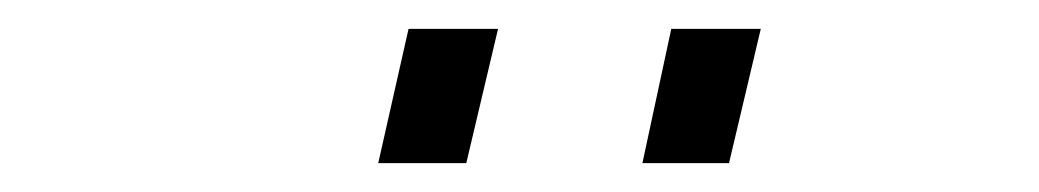

<svg xmlns="http://www.w3.org/2000/svg" viewBox="-20 -733 720 133"><path d="M242 -620 263 -713H325L303 -620ZM425 -620 445 -713H507L485 -620Z"/></svg>

Font: TitilliumWebItalic
Style: Italic
Weight: 400
Italic angle: -13°
Version: Version 1.001;PS 57.000;hotconv 1.0.70;makeotf.lib2.5.55311